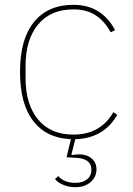

<svg xmlns="http://www.w3.org/2000/svg" viewBox="-20 -564 551 796"><path d="M466 -88Q410 10 292 13L276 77L278 79Q292 76 309 76Q340 76 360 93Q380 110 380 138Q380 169 356 190.5Q332 212 293 212Q265 212 241.5 202Q218 192 208 178L222 166Q245 194 293 194Q323 194 341 179.5Q359 165 359 139Q359 93 293 90L256 88L274 13Q173 9 118 -62Q63 -133 63 -266Q63 -402 121 -473Q179 -544 284 -544Q345 -544 388 -516.5Q431 -489 457 -439L439 -430Q413 -477 376 -501Q339 -525 284 -525Q190 -525 138 -462.5Q86 -400 86 -291V-240Q86 -131 138 -68.5Q190 -6 284 -6Q397 -6 450 -99Z"/></svg>

Font: IBM Plex Sans JP Thin
Style: Regular
Weight: 100
Designer: Mike Abbink; Paul van der Laan; Pieter van Rosmalen; Wujin Sim; Yejin Wi; Jinhee Kim; Boomi Park; Yona Kim; Kichan Ma
Foundry: Sandoll Inc.
Version: Version 1.001